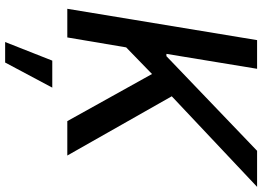

<svg xmlns="http://www.w3.org/2000/svg" viewBox="-155 -613 1006 736"><g transform="rotate(90 348.0 -245.0)"><path d="M13.7 0 133.8 -727.5H243.7L186.5 -379.9H195.3L558.1 -727.5H696.3L349.1 -400.4L576.2 0H444.3L263.7 -324.7L161.6 -225.6L123.5 0ZM141.1 238.3 212.4 57.6H315.9L219.7 238.3Z"/></g></svg>

Font: Inter Tight Medium
Style: Italic
Weight: 500
Italic angle: -9.39999°
Designer: Rasmus Andersson
Foundry: rsms
Version: Version 3.004